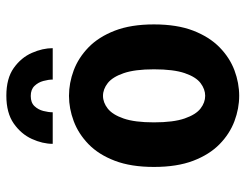

<svg xmlns="http://www.w3.org/2000/svg" viewBox="-103 -641 756 590"><g transform="rotate(-90 275.0 -346.0)"><path d="M275.5 11Q236.5 11 197.8 -3.5Q159 -18 127 -49.2Q95 -80.5 76 -130.2Q57 -180 57 -251Q57 -321.5 76 -371.2Q95 -421 127 -452Q159 -483 197.8 -497.5Q236.5 -512 275.5 -512Q315 -512 353.8 -497.5Q392.5 -483 424.5 -452Q456.5 -421 475.8 -371.2Q495 -321.5 495 -251Q495 -180 475.8 -130.2Q456.5 -80.5 424.5 -49.2Q392.5 -18 353.8 -3.5Q315 11 275.5 11ZM275.5 -93.5Q296 -93.5 314.8 -107.8Q333.5 -122 345.2 -156.2Q357 -190.5 357 -251Q357 -309.5 345.2 -343.8Q333.5 -378 314.8 -392.8Q296 -407.5 275.5 -407.5Q255 -407.5 236.2 -392.8Q217.5 -378 205.8 -344Q194 -310 194 -251Q194 -191 206 -156.5Q218 -122 236.5 -107.8Q255 -93.5 275.5 -93.5ZM276 -704.5Q329 -704.5 361 -681.8Q393 -659 407.5 -626Q422 -593 422 -562H325.5Q325.5 -575 321.2 -590.8Q317 -606.5 306 -618Q295 -629.5 275 -629.5Q254.5 -629.5 243.8 -618Q233 -606.5 229 -590.8Q225 -575 225 -562H128Q128 -593 143 -626Q158 -659 190.5 -681.8Q223 -704.5 276 -704.5Z"/></g></svg>

Font: Trispace SemiCondensed SemiBold
Style: Regular
Weight: 600
Width: 4
Designer: Tyler Finck
Foundry: Etcetera Type Company
Version: Version 1.210; ttfautohint (v1.8.3)